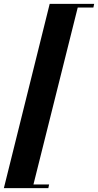

<svg xmlns="http://www.w3.org/2000/svg" viewBox="-42 -792 507 993"><path d="M-22 181 215 -772H445L441 -753H360L131 162H212L208 181Z"/></svg>

Font: Playfair Display
Style: Bold Italic
Weight: 700
Italic angle: -14°
Designer: Claus Eggers Sørensen
Foundry: Claus Eggers Sørensen
Version: Version 1.203